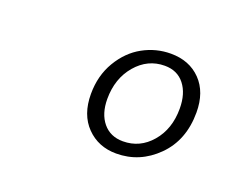

<svg xmlns="http://www.w3.org/2000/svg" viewBox="-65 -705 730 571"><g transform="rotate(20 300.0 -419.5)"><path d="M339.8 -252Q283.2 -252 246.1 -289.8Q209 -327.6 209 -393.1Q209 -451.2 235.8 -496.3Q262.7 -541.5 304 -564.2Q345.2 -586.9 392.1 -586.9Q450.7 -586.9 486.8 -549.8Q522.9 -512.7 522.9 -448.2Q522.9 -360.4 468.5 -306.2Q414.1 -252 339.8 -252ZM346.2 -293Q399.9 -293 436 -335.2Q472.2 -377.4 472.2 -441.9Q472.2 -489.7 449.7 -518.3Q427.2 -546.9 387.2 -546.9Q333.5 -546.9 296.6 -503.7Q259.8 -460.4 259.8 -396Q259.8 -349.1 283 -321Q306.2 -293 346.2 -293Z"/></g></svg>

Font: Office Code Pro Light Italic
Style: Regular
Weight: 300
Italic angle: -9°
Designer: Nathan Rutzky & Paul D. Hunt
Foundry: Adobe Systems Incorporated
Version: Version 1.004;PS 001.004;hotconv 1.0.70;makeotf.lib2.5.58329